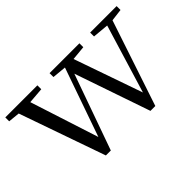

<svg xmlns="http://www.w3.org/2000/svg" viewBox="-94 -766 1021 1021"><g transform="rotate(-45 416.5 -255.5)"><path d="M230.1 5.2H267.3L425.6 -439.5L432 -455.2H407.2L565.3 5.2H601.9L775.9 -516H735L601.9 -78.3L597.9 -65H615.7L458.3 -516H419.7L267 -80.1L261.4 -65L280.1 -65.2L134.5 -516H47.5ZM-5.1 -486.8 91.5 -477.1H117.2L236.2 -486.8V-516H-5.1ZM327.8 -486.8 429.7 -477.1H451.4L552.3 -486.8V-516H327.8ZM633 -486.8 739.2 -477.1H753.8L832.1 -486.8V-516H633Z"/></g></svg>

Font: Source Han Serif TW VF
Style: Regular
Weight: 250
Designer: Ryoko NISHIZUKA 西塚涼子 (kana & ideographs); Frank Grießhammer (Latin, Greek & Cyrillic); Wenlong ZHANG 张文龙 (bopomofo); San
Foundry: Adobe
Version: Version 2.002;hotconv 1.1.0;makeotfexe 2.6.0